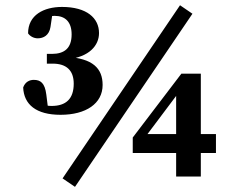

<svg xmlns="http://www.w3.org/2000/svg" viewBox="-20 -672 914 731"><path d="M265.5 39.4 712.7 -619.7 665.4 -652 218.2 7.2 265.5 39.4ZM158.4 -466.8V-429.7H180.7C233.5 -429.7 260.7 -403.3 260.7 -353.6C260.7 -295.6 231.4 -268.6 176 -268.6C159.4 -268.6 148.9 -271.6 132.9 -277.9L164 -250.9L156.3 -312.2C150.8 -356.4 133.9 -367.9 108.7 -367.9C92.5 -367.9 75.9 -360.4 68.2 -339C71 -273.9 117.7 -234.9 210.6 -234.9C307.4 -234.9 370.7 -277.7 370.7 -348.5C370.7 -412.1 332.8 -449.7 233.7 -455.5L235.6 -446C320.9 -454.7 357 -499.7 357 -546.1C357 -603 310.6 -645.6 216 -645.6C147.2 -645.6 86.6 -615.1 86.9 -544.9C94.7 -533.8 108.4 -526.1 123.8 -526.1C145.4 -526.1 167.2 -537.4 172.2 -569.2L180.8 -627.3L141.7 -603.6C161.5 -608.8 177.5 -611.6 188.3 -611.6C228.3 -611.6 252.7 -588.7 252.7 -541C252.7 -488.2 225 -466.8 177.2 -466.8H158.4ZM485.4 -89.5H802.2V-161.6H516.1L527.3 -142.6L671.8 -335H650.6V0H744.6V-391.5H670.5L485.4 -148.4V-89.5Z"/></svg>

Font: Source Serif Variable
Style: Regular
Weight: 389
Designer: Frank Grießhammer
Foundry: Adobe Systems Incorporated
Version: Version 3.001;hotconv 1.0.111;makeotfexe 2.5.65597